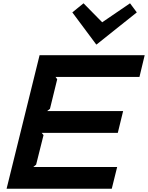

<svg xmlns="http://www.w3.org/2000/svg" viewBox="-20 -1145 898 1165"><path d="M690.9 -131.8 658.2 0H20L220.2 -810.1H857.9L826.2 -678.2H316.9L327.1 -664.1L283.2 -484.9L266.1 -471.2H727.1L694.8 -338.9H232.9L244.1 -325.2L199.2 -146L182.1 -131.8ZM769 -1125 810.1 -1069.8 565.9 -875H564L418.9 -1069.8L486.8 -1125L600.1 -1009.8Z"/></svg>

Font: Sinkin Sans 600 SemiBold Italic
Style: Regular
Weight: 600
Italic angle: -112°
Designer: Keith Bates
Foundry: K-Type
Version: Sinkin Sans (version 1.0)  by Keith Bates   •   © 2014   www